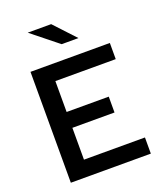

<svg xmlns="http://www.w3.org/2000/svg" viewBox="-164 -1031 970 1139"><g transform="rotate(-20 320.5 -462.0)"><path d="M84 0V-700H585V-598H204V-403H470V-303H204V-102H589V0ZM314 -791 148 -924H296L420 -791Z"/></g></svg>

Font: Red Hat Text Medium
Style: Regular
Weight: 500
Designer: Pentagram, MCKL
Foundry: Pentagram, MCKL
Version: Version 1.023